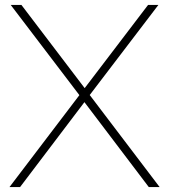

<svg xmlns="http://www.w3.org/2000/svg" viewBox="-20 -760 688 780"><path d="M584.5 0 323 -345 302.5 -373.5 23.5 -740H67L324 -402L344.5 -374L628.5 0ZM18.5 0 302.5 -373.5 324 -402 581.5 -740H623.5L344.5 -374L323 -345L61.5 0Z"/></svg>

Font: Encode Sans SC SemiExpanded Thin
Style: Regular
Weight: 250
Width: 6
Designer: Multiple Designers
Foundry: Impallari Type
Version: Version 3.002